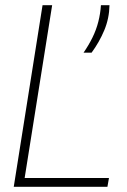

<svg xmlns="http://www.w3.org/2000/svg" viewBox="-20 -720 490 740"><path d="M33 0 144 -700H181L75 -34H400L394 0ZM302 -517Q322 -546 336.5 -575.5Q351 -605 359 -636.5Q367 -668 369 -700H402Q401 -649 382 -603.5Q363 -558 333 -517Z"/></svg>

Font: Georama ExtraCondensed Thin ExtraLight
Style: Italic
Weight: 250
Italic angle: -9°
Version: Version 1.001